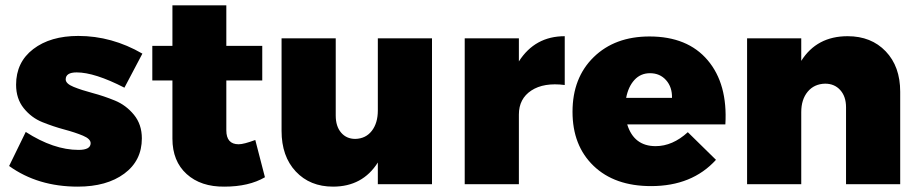

<svg xmlns="http://www.w3.org/2000/svg" viewBox="-20 -687 3423 716"><path d="M14 -68 76 -195Q180 -128 273 -128Q318 -128 318 -153Q318 -169 289.5 -181Q261 -193 220 -204Q179 -215 138 -231.5Q97 -248 68.5 -283.5Q40 -319 40 -371Q40 -455 104 -504Q168 -553 272 -553Q397 -553 511 -487L444 -360Q333 -417 266 -417Q225 -417 225 -391Q225 -375 254.5 -363Q284 -351 325.5 -340Q367 -329 408.5 -312Q450 -295 479.5 -259Q509 -223 509 -171Q509 -88 443.5 -39.5Q378 9 270 9Q121 9 14 -68Z M548 -387V-516H623V-667H824V-516H958V-387H824V-201Q824 -149 870 -149Q889 -149 932 -165L968 -26Q908 9 817 9Q729 10 676 -38Q623 -86 623 -170V-387Z M1030 -199V-544H1232V-256Q1232 -216 1252 -192.5Q1272 -169 1305 -169Q1344 -170 1366.5 -199Q1389 -228 1389 -275V-544H1591V0H1389V-81Q1332 9 1222 9Q1136 9 1083 -47.5Q1030 -104 1030 -199Z M1713 0V-544H1915V-458Q1975 -552 2086 -552V-370Q2008 -380 1961.5 -349.5Q1915 -319 1915 -260V0Z M2115 -270Q2115 -397 2194 -474Q2273 -551 2402 -551Q2544 -551 2619 -462.5Q2694 -374 2685 -223H2319Q2344 -142 2425 -142Q2488 -142 2545 -194L2650 -91Q2561 7 2408 7Q2272 7 2193.5 -68.5Q2115 -144 2115 -270ZM2315 -322H2486Q2487 -362 2464 -388Q2441 -414 2404 -414Q2369 -414 2346 -389Q2323 -364 2315 -322Z M2766 0V-544H2968V-460Q3026 -552 3141 -552Q3229 -552 3283 -495.5Q3337 -439 3337 -345V0H3135V-287Q3135 -327 3113.5 -351Q3092 -375 3057 -375Q3016 -374 2992 -345Q2968 -316 2968 -269V0Z"/></svg>

Font: Trueno
Style: ExBd
Weight: 800
Designer: Julieta Ulanovsky
Foundry: Julieta Ulanovsky
Version: Version 3.001b